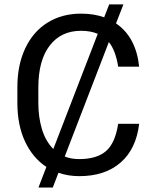

<svg xmlns="http://www.w3.org/2000/svg" viewBox="-20 -782 691 863"><path d="M605.5 -225.6Q592.3 -112.8 522.2 -51.5Q452.1 9.8 335.9 9.8Q287.1 9.8 242.7 -5.4L217.3 61H152.8L188.5 -31.7Q127 -72.3 92.5 -146Q58.1 -219.7 58.1 -319.3V-390.6Q58.1 -489.7 93.5 -564.9Q128.9 -640.1 193.8 -680.4Q258.8 -720.7 344.2 -720.7Q402.3 -720.7 448.2 -704.1L470.7 -762.2H534.7L501.5 -676.8Q591.3 -615.7 605.5 -482.4H511.2Q499.5 -556.2 469.2 -592.8L271 -78.6Q299.3 -66.9 335.9 -66.9Q414.1 -66.9 455.8 -102.3Q497.6 -137.7 511.2 -225.6ZM152.3 -319.3Q152.3 -254.9 168.7 -200.9Q185.1 -147 219.7 -112.3L419.4 -629.9Q387.7 -643.6 344.2 -643.6Q254.4 -643.6 203.4 -577.1Q152.3 -510.7 152.3 -388.2Z"/></svg>

Font: Roboto
Style: Regular
Weight: 400
Designer: Google
Version: Version 2.134; 2016; ttfautohint (v1.6)